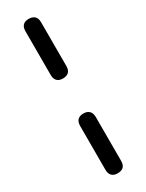

<svg xmlns="http://www.w3.org/2000/svg" viewBox="-234 -747 738 968"><g transform="rotate(-30 135.0 -262.5)"><path d="M135 -365Q113 -365 101.5 -377Q90 -389 90 -411V-666Q90 -689 101.5 -700.5Q113 -712 135 -712Q157 -712 169 -700.5Q181 -689 181 -666V-411Q181 -365 135 -365ZM135 187Q113 187 101.5 175Q90 163 90 141V-114Q90 -137 101.5 -149Q113 -161 135 -161Q157 -161 169 -149Q181 -137 181 -114V141Q181 187 135 187Z"/></g></svg>

Font: Nunito Medium
Style: Regular
Weight: 500
Designer: Vernon Adams
Foundry: Vernon Adams
Version: Version 3.601